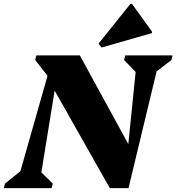

<svg xmlns="http://www.w3.org/2000/svg" viewBox="-60 -978 917 998"><path d="M-40 0 -34 -24 46 -88 187 -584 123 -666 129 -690H355L607 -229L645 -604L585 -666L591 -690H837L831 -666L754 -607L608 0H511L224 -507L155 -82L214 -24L208 0ZM468 -731 452 -751 618 -958H626L730 -814V-806Z"/></svg>

Font: Platypi ExtraBold
Style: Italic
Weight: 800
Italic angle: -13°
Designer: David Sargent
Foundry: Bolt Cutter Type
Version: Version 1.200; ttfautohint (v1.8.4.7-5d5b)